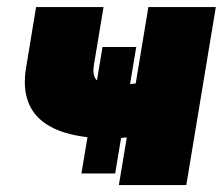

<svg xmlns="http://www.w3.org/2000/svg" viewBox="-20 -536 645 556"><path d="M305.7 -134.8Q21 -134.8 55.7 -340.8L84.5 -515.6H279.8L252.4 -350.6Q246.1 -314 262 -302.5Q277.8 -291 331.5 -291Q350.6 -291 373 -294.4L409.7 -515.6H605L519.5 0H324.2L347.2 -138.2Q321.8 -134.8 305.7 -134.8ZM215.8 -33.7 276.9 -399.9H374.5L313.5 -33.7Z"/></svg>

Font: Inter Display Black
Style: Italic
Weight: 900
Italic angle: -9.39999°
Designer: Rasmus Andersson
Foundry: rsms
Version: Version 4.000;git-a52131595